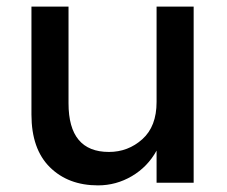

<svg xmlns="http://www.w3.org/2000/svg" viewBox="-20 -552 686 580"><path d="M453 -244V-532H565V0H453V-97Q426 -48 378.5 -20Q331 8 276 8Q186 8 130.5 -47Q75 -102 75 -206V-532H187V-240Q187 -93 309 -93Q367 -93 410 -131.5Q453 -170 453 -244Z"/></svg>

Font: Montreal
Style: Regular
Weight: 400
Designer: Julieta Ulanovsky, usr_local_share
Foundry: Julieta Ulanovsky, usr_local_share
Version: Version 2.001